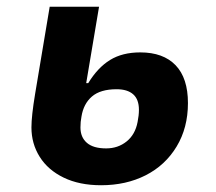

<svg xmlns="http://www.w3.org/2000/svg" viewBox="-20 -536 640 568"><path d="M73 -159Q73 -193 84 -259L127 -516H273L235 -290H241Q269 -336 305.5 -358.5Q342 -381 395 -381Q463 -381 499.5 -343Q536 -305 536 -231Q536 -158 502.5 -102.5Q469 -47 411 -17.5Q353 12 279 12Q215 12 168.5 -10.5Q122 -33 97.5 -72Q73 -111 73 -159ZM387 -175Q391 -195 391 -211Q391 -242 374 -257Q357 -272 325 -272Q277 -272 252 -250.5Q227 -229 221 -191Q218 -176 218 -159Q218 -130 237 -113.5Q256 -97 294 -97Q329 -97 354.5 -117.5Q380 -138 387 -175Z"/></svg>

Font: iA Writer Mono V
Style: Regular
Weight: 400
Italic angle: -9.5°
Designer: Mike Abbink, Paul van der Laan, Pieter van Rosmalen
Foundry: Bold Monday
Version: Version 2.000